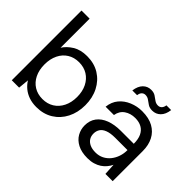

<svg xmlns="http://www.w3.org/2000/svg" viewBox="-116 -1055 1402 1402"><g transform="rotate(45 585.5 -354.0)"><path d="M334 12Q291 12 256.5 0Q222 -12 196 -33.5Q170 -55 153 -83L145 0H69V-720H153V-420Q177 -458 222 -486Q267 -514 334 -514Q408 -514 462.5 -480Q517 -446 547.5 -386.5Q578 -327 578 -251Q578 -175 547.5 -115.5Q517 -56 462 -22Q407 12 334 12ZM324 -61Q374 -61 412 -84.5Q450 -108 471.5 -151Q493 -194 493 -251Q493 -308 471.5 -351Q450 -394 412 -417.5Q374 -441 324 -441Q274 -441 236 -417.5Q198 -394 177 -351Q156 -308 156 -251Q156 -194 177 -151Q198 -108 236 -84.5Q274 -61 324 -61Z M861 12Q800 12 759 -9.5Q718 -31 698 -66.5Q678 -102 678 -143Q678 -194 704.5 -229.5Q731 -265 779.5 -283.5Q828 -302 893 -302H1027Q1027 -349 1012.5 -380Q998 -411 970 -427Q942 -443 902 -443Q854 -443 819 -419Q784 -395 776 -348H690Q696 -402 726.5 -438.5Q757 -475 804 -494.5Q851 -514 902 -514Q972 -514 1018 -488.5Q1064 -463 1087.5 -417.5Q1111 -372 1111 -311V0H1036L1031 -89Q1021 -68 1005.5 -49.5Q990 -31 969.5 -17.5Q949 -4 922 4Q895 12 861 12ZM874 -59Q909 -59 937.5 -73.5Q966 -88 986 -113Q1006 -138 1016.5 -169.5Q1027 -201 1027 -234V-237H900Q852 -237 822 -225.5Q792 -214 779 -193.5Q766 -173 766 -147Q766 -120 778.5 -100.5Q791 -81 815 -70Q839 -59 874 -59ZM950 -568Q923 -568 905 -580Q887 -592 871.5 -603.5Q856 -615 835 -615Q819 -615 807.5 -604Q796 -593 793 -570H744Q751 -620 776.5 -645.5Q802 -671 839 -671Q866 -671 883.5 -659.5Q901 -648 917 -636Q933 -624 954 -624Q971 -624 982.5 -635.5Q994 -647 997 -669H1046Q1040 -620 1014 -594Q988 -568 950 -568Z"/></g></svg>

Font: DM Sans 16pt
Style: Regular
Weight: 400
Version: Version 4.004;gftools[0.9.30]